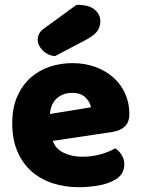

<svg xmlns="http://www.w3.org/2000/svg" viewBox="-20 -764 590 800"><path d="M309 16Q250 16 199.5 -0.5Q149 -17 111.5 -50Q74 -83 52.5 -133Q31 -183 31 -250Q31 -316 52.5 -363.5Q74 -411 109 -441.5Q144 -472 189 -486.5Q234 -501 281 -501Q334 -501 377.5 -485Q421 -469 452.5 -441Q484 -413 501.5 -374Q519 -335 519 -289Q519 -255 500 -237Q481 -219 447 -214L200 -177Q211 -144 245 -127.5Q279 -111 323 -111Q364 -111 400.5 -121.5Q437 -132 460 -146Q476 -136 487 -118Q498 -100 498 -80Q498 -35 456 -13Q424 4 384 10Q344 16 309 16ZM281 -377Q257 -377 239.5 -369Q222 -361 211 -348.5Q200 -336 194.5 -320.5Q189 -305 188 -289L359 -317Q356 -337 337 -357Q318 -377 281 -377ZM299 -744Q351 -744 374.5 -724Q398 -704 398 -676Q398 -650 384 -632.5Q370 -615 338 -598L209 -530Q179 -533 158 -554Q137 -575 137 -599Q137 -611 143 -623Q149 -635 163 -645Z"/></svg>

Font: Baloo Paaji
Style: Regular
Weight: 400
Designer: Shuchita Grover and Ek Type
Foundry: Ek Type
Version: Version 1.007;PS 1.000;hotconv 1.0.88;makeotf.lib2.5.647800